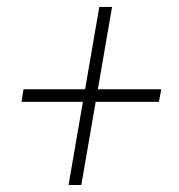

<svg xmlns="http://www.w3.org/2000/svg" viewBox="-20 -609 520 558"><path d="M448.7 -349.6 441.9 -313H42.5L48.3 -349.6ZM305.7 -588.9 216.3 -71.3H179.2L268.6 -588.9Z"/></svg>

Font: Roboto Condensed ExtraLight
Style: Italic
Weight: 250
Italic angle: -12°
Designer: Christian Robertson
Foundry: Google
Version: Version 3.008; 2023